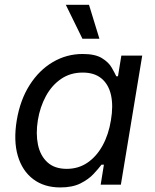

<svg xmlns="http://www.w3.org/2000/svg" viewBox="-20 -781 654 812"><path d="M234.9 11.7Q167 11.7 120.6 -23.2Q74.2 -58.1 55.4 -121.8Q36.6 -185.5 50.8 -272Q65.4 -358.9 105.5 -421.6Q145.5 -484.4 203.6 -518.6Q261.7 -552.7 329.6 -552.7Q382.3 -552.7 410.6 -535.4Q439 -518.1 451.9 -495.8Q464.8 -473.6 471.7 -458.5H479L493.2 -545.9H581.5L491.2 0H405.8L419.4 -84.5H409.2Q397 -68.4 376 -45.7Q355 -22.9 320.8 -5.6Q286.6 11.7 234.9 11.7ZM262.2 -66.9Q312 -66.9 350.3 -93.3Q388.7 -119.6 414.1 -166Q439.5 -212.4 449.2 -272.9Q459.5 -333.5 449.5 -378.7Q439.5 -423.8 409.4 -449Q379.4 -474.1 329.6 -474.1Q277.3 -474.1 238 -447Q198.7 -419.9 174.1 -374.5Q149.4 -329.1 140.1 -272.9Q130.9 -215.8 140.6 -168.9Q150.4 -122.1 180.7 -94.5Q210.9 -66.9 262.2 -66.9ZM328.6 -617.2 258.3 -760.7H356.4L400.4 -617.2Z"/></svg>

Font: Inter
Style: Italic
Weight: 400
Italic angle: -9.3988°
Designer: Rasmus Andersson
Foundry: rsms
Version: Version 4.001;git-66647c0bb